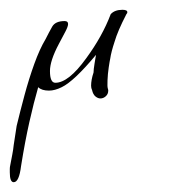

<svg xmlns="http://www.w3.org/2000/svg" viewBox="-67 -188 357 392"><path d="M-39 184Q-47 184 -47 164Q-47 161 -47 157Q-47 153 -46 149Q-44 138 -42 128Q-40 118 -39 108L-33 69Q-26 40 -17 6.5Q-8 -27 3 -57.5Q14 -88 26 -108Q33 -122 39.5 -133.5Q46 -145 65 -145Q72 -145 72 -139Q72 -134 66.5 -123.5Q61 -113 53 -98Q35 -64 35 -43Q35 -19 46 -19Q73 -19 109 -69Q142 -114 159 -159Q167 -168 183 -168Q193 -168 193 -163Q193 -161 191 -159Q173 -124 167 -103Q160 -82 158 -68Q157 -64 155 -50.5Q153 -37 152.5 -24Q152 -11 153 -8Q153 -7 153.5 -6Q154 -5 154 -3Q154 4 149 8.5Q144 13 138 13Q133 13 128 9Q123 5 121 -4Q119 -8 119 -13Q119 -25 124 -40Q124 -43 124.5 -47.5Q125 -52 126 -58L129 -76Q84 -22 59 -10Q45 -3 33 -3Q18 -3 11 -10Q2 21 -7 61Q-16 101 -24 151Q-28 184 -39 184Z"/></svg>

Font: Passions Conflict
Style: Regular
Weight: 400
Designer: Robert E. Leuschke
Foundry: Robert E. Leuschke
Version: Version 1.010; ttfautohint (v1.8.3)